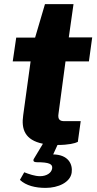

<svg xmlns="http://www.w3.org/2000/svg" viewBox="-20 -699 472 935"><path d="M299 -400H413L429 -517H315L338 -679H199L151 -516H59L42 -400H129L93 -138C83 -70 101 -17 189 1L144 76C140 86 146 91 159 91C220 91 237 100 234 121C231 143 207 159 175 159C149 159 122 149 98 140L77 177C107 205 152 216 202 216C264 216 322 189 329 142C335 101 313 54 239 53L260 7C314 7 345 -1 359 -8L373 -109H293C273 -109 260 -116 265 -146Z"/></svg>

Font: United Sans ExtraBold
Style: Italic
Weight: 800
Italic angle: -8°
Designer: Pablo Impallari, Rodrigo Fuenzalida (Modified by Dan O. Williams)
Version: Version 1.000;PS 001.000;hotconv 1.0.88;makeotf.lib2.5.64775